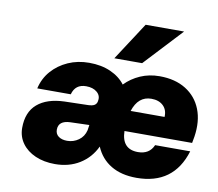

<svg xmlns="http://www.w3.org/2000/svg" viewBox="-82 -849 1087 959"><g transform="rotate(10 461.0 -370.0)"><path d="M776 -752 597 -560H456L581 -752ZM668 9Q591 9 538.5 -22.5Q486 -54 461 -113Q433 -54 379.5 -21Q326 12 255 12Q199 12 155.5 -7Q112 -26 87.5 -60Q63 -94 63 -138Q63 -218 111.5 -259.5Q160 -301 248 -304L369 -307Q390 -308 399.5 -314Q409 -320 412 -331L413 -337Q418 -363 397.5 -380.5Q377 -398 342 -398Q287 -398 273 -345H103Q115 -397 148.5 -435Q182 -473 230.5 -494.5Q279 -516 337 -516Q399 -516 446 -495Q493 -474 520 -438Q553 -472 597.5 -491.5Q642 -511 695 -511Q774 -511 828.5 -477Q883 -443 906.5 -383Q930 -323 918 -244L912 -211H569Q571 -119 653 -119Q711 -119 732 -168H910Q856 9 668 9ZM674 -393Q607 -393 582 -315H754Q756 -351 734 -372Q712 -393 674 -393ZM235 -159Q235 -137 251.5 -125Q268 -113 295 -113Q327 -113 353 -131.5Q379 -150 387 -183L391 -210L295 -207Q235 -205 235 -159Z"/></g></svg>

Font: Overused Grotesk ExtraBold
Style: Italic
Weight: 800
Italic angle: -10°
Version: Version 0.003